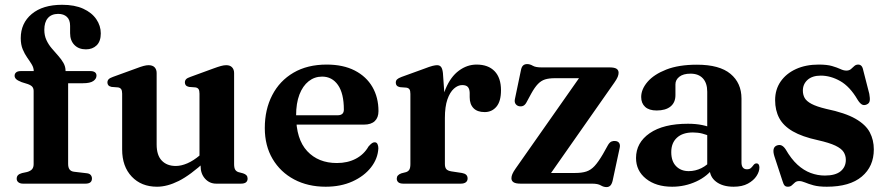

<svg xmlns="http://www.w3.org/2000/svg" viewBox="-20 -748 3616 782"><path d="M257.5 -80.5Q257.5 -66 263.2 -58Q269 -50 281.5 -48.5L332.5 -42.5Q344 -41.5 349.2 -35.5Q354.5 -29.5 354.5 -21Q354.5 0 328 0H74Q62 0 55 -5.5Q48 -11 48 -20Q48 -29 53.2 -34.5Q58.5 -40 69.5 -43L90.5 -47.5Q104.5 -51.5 110.8 -59Q117 -66.5 117 -79.5V-377.5Q117 -387.5 112 -394Q107 -400.5 93.5 -405.5L68 -413.5Q51.5 -420 45.5 -426Q39.5 -432 39.5 -439.5Q39.5 -448 45.8 -453.2Q52 -458.5 65 -458.5H147.5L117.5 -441.5V-457.5Q117.5 -472 109.5 -485.2Q101.5 -498.5 91 -513.2Q80.5 -528 72.5 -547.2Q64.5 -566.5 64.5 -592.5Q64.5 -653.5 109.2 -691Q154 -728.5 233 -728.5Q284 -728.5 319 -712.5Q354 -696.5 372.2 -669.8Q390.5 -643 390.5 -612Q390.5 -580 373.8 -563.5Q357 -547 330 -547Q300.5 -547 283 -565Q265.5 -583 265.5 -613V-643Q265.5 -667 252.5 -679.2Q239.5 -691.5 216.5 -691.5Q189 -691 174.8 -674.2Q160.5 -657.5 160.5 -626.5Q160.5 -603.5 169 -585Q177.5 -566.5 190.8 -551Q204 -535.5 217 -521Q230 -506.5 238.5 -491.5Q247 -476.5 247 -459.5V-436.5L231 -458.5H348Q360 -458.5 366.5 -453.8Q373 -449 373 -440Q373 -427 360 -418Q347 -409 318 -409H257.5Z M797 -72V-96.5L792.5 -98.5V-366.5Q792.5 -379 788.8 -384.8Q785 -390.5 776.5 -392L750 -394Q741 -396 737 -400.5Q733 -405 733 -412Q733 -420 737.8 -425.2Q742.5 -430.5 756 -435L849 -469Q868 -476 879.8 -479.2Q891.5 -482.5 901.5 -482.5Q917 -482.5 925.2 -473.8Q933.5 -465 933.5 -450.5V-80Q933.5 -64.5 937.8 -57.2Q942 -50 951 -47L970 -42Q979.5 -39 984 -33.8Q988.5 -28.5 988.5 -20.5Q988.5 -11 982 -5.5Q975.5 0 961 0H860.5Q833.5 0 815.2 -20.2Q797 -40.5 797 -72ZM477.5 -139V-366.5Q477.5 -379 473.5 -384.8Q469.5 -390.5 461 -392L434.5 -394Q425.5 -396 421.5 -400.5Q417.5 -405 417.5 -412Q417.5 -420 422.5 -425.2Q427.5 -430.5 440.5 -435L534 -469Q553.5 -476.5 565 -479.5Q576.5 -482.5 585 -482.5Q601.5 -482.5 609.8 -473.8Q618 -465 618 -450.5V-159.5Q618 -115.5 639 -93.8Q660 -72 696 -72Q718 -72 743 -82.8Q768 -93.5 794.5 -116L814.5 -133.5L837.5 -110L818 -92.5Q755 -34.5 708 -11Q661 12.5 619.5 12.5Q555.5 12.5 516.5 -28.8Q477.5 -70 477.5 -139Z M1521.5 -295.5Q1521.5 -269 1506.5 -254.8Q1491.5 -240.5 1462.5 -240.5H1150.5V-278.5H1355Q1380.5 -278.5 1380.5 -301.5Q1380.5 -367.5 1356.5 -401.8Q1332.5 -436 1292 -436Q1261 -436 1237 -417Q1213 -398 1199.5 -362.8Q1186 -327.5 1186 -277.5Q1186 -181 1231.2 -132.5Q1276.5 -84 1352 -84Q1396 -84 1429.2 -101.5Q1462.5 -119 1481 -151.5Q1490 -161.5 1495.2 -165Q1500.5 -168.5 1506 -168.5Q1514 -168.5 1517.5 -161.2Q1521 -154 1521 -144Q1519 -102 1491 -66.2Q1463 -30.5 1415.5 -9Q1368 12.5 1306.5 12.5Q1234 12.5 1178 -17.2Q1122 -47 1090.2 -100.8Q1058.5 -154.5 1058.5 -226.5Q1058.5 -302 1088.8 -360.5Q1119 -419 1175.5 -452Q1232 -485 1310.5 -485Q1377.5 -485 1424.8 -460.8Q1472 -436.5 1496.8 -393.8Q1521.5 -351 1521.5 -295.5Z M1774.5 -265Q1774.5 -337.5 1795 -386.5Q1815.5 -435.5 1849 -460.2Q1882.5 -485 1921 -485Q1968.5 -485 1994.5 -458Q2020.5 -431 2020.5 -380.5Q2020.5 -335.5 2002 -313.5Q1983.5 -291.5 1954 -291.5Q1924 -291.5 1908.5 -307.5Q1893 -323.5 1893 -352V-370Q1892.5 -386 1885.5 -393.8Q1878.5 -401.5 1862.5 -401.5Q1845 -401.5 1828.8 -387Q1812.5 -372.5 1802.2 -343Q1792 -313.5 1792 -267.5ZM1784 -450.5 1792 -337V-80.5Q1792 -66 1797.8 -59.2Q1803.5 -52.5 1818.5 -50L1861.5 -43.5Q1873 -41.5 1878.8 -36Q1884.5 -30.5 1884.5 -21Q1884.5 -11 1877.2 -5.5Q1870 0 1856.5 0H1623Q1609 0 1602.5 -5.5Q1596 -11 1596 -20.5Q1596 -28 1600.5 -33.2Q1605 -38.5 1614.5 -42L1634 -47Q1643 -50 1647.2 -57.2Q1651.5 -64.5 1651.5 -80V-365.5Q1651.5 -378.5 1647.8 -384Q1644 -389.5 1635.5 -391L1609 -393Q1600 -395 1596 -399.5Q1592 -404 1592 -411Q1592 -419.5 1597 -424.5Q1602 -429.5 1615 -434.5L1706 -467.5Q1730.5 -477 1742 -479.8Q1753.5 -482.5 1760 -482.5Q1771 -482.5 1776.5 -475.2Q1782 -468 1784 -450.5Z M2482.5 -412 2206.5 -18 2185.5 -43.5H2322.5Q2350 -43.5 2368.2 -49.5Q2386.5 -55.5 2401.8 -72Q2417 -88.5 2435.5 -120L2456.5 -157.5Q2463 -168.5 2471 -171.8Q2479 -175 2488 -173.5Q2498 -172 2502.2 -164.8Q2506.5 -157.5 2504 -146L2475 -11Q2471.5 2.5 2465.5 8.2Q2459.5 14 2450 14Q2438.5 14 2426.8 7Q2415 0 2391 0H2100.5Q2080 0 2071.5 -5.8Q2063 -11.5 2063 -22Q2063 -30 2066.8 -39Q2070.5 -48 2080 -61.5L2355 -453.5L2377.5 -429.5H2240Q2216 -429.5 2200 -424.5Q2184 -419.5 2170.8 -405.8Q2157.5 -392 2143.5 -366.5L2124 -330.5Q2118.5 -320.5 2111 -317Q2103.5 -313.5 2093.5 -315.5Q2084 -318 2079.2 -325.8Q2074.5 -333.5 2077.5 -346L2101.5 -461Q2104 -475 2110.2 -481Q2116.5 -487 2127 -487Q2138.5 -487 2150 -480.2Q2161.5 -473.5 2185 -473.5H2462Q2482.5 -473.5 2491 -468Q2499.5 -462.5 2499.5 -451.5Q2499.5 -444 2495.8 -434.8Q2492 -425.5 2482.5 -412Z M2870 -63.5V-74L2860.5 -76V-374.5Q2860.5 -409.5 2842.8 -428.8Q2825 -448 2792.5 -448Q2763 -448 2747 -435.5Q2731 -423 2731 -404.5V-360.5Q2731 -330.5 2711 -314.2Q2691 -298 2654.5 -298Q2623.5 -298 2607.5 -312.8Q2591.5 -327.5 2591.5 -353Q2591.5 -384.5 2617.5 -414.8Q2643.5 -445 2694 -464.8Q2744.5 -484.5 2818.5 -484.5Q2910.5 -484.5 2955.2 -447.2Q3000 -410 3000 -346.5V-86.5Q3000 -72.5 3005.8 -65.5Q3011.5 -58.5 3022 -58.5Q3033 -58.5 3038.5 -63.8Q3044 -69 3048 -74.5Q3050.5 -78 3053.5 -80.2Q3056.5 -82.5 3061 -82.5Q3067 -82.5 3070 -78Q3073 -73.5 3073 -66Q3073 -49 3061.2 -31Q3049.5 -13 3026.2 -0.2Q3003 12.5 2968 12.5Q2923.5 12.5 2896.8 -7.8Q2870 -28 2870 -63.5ZM2570.5 -104.5Q2570.5 -167 2626.2 -205.5Q2682 -244 2782 -244Q2814.5 -244 2840.8 -238.5Q2867 -233 2886 -223.5L2875 -191.5Q2858 -199.5 2840.2 -204Q2822.5 -208.5 2802 -208.5Q2760.5 -208.5 2737.2 -187.2Q2714 -166 2714 -128.5Q2714 -91 2733.8 -71Q2753.5 -51 2785 -51Q2812 -51 2836.8 -63.2Q2861.5 -75.5 2878.5 -97.5L2889.5 -69Q2862 -30 2815.8 -8.8Q2769.5 12.5 2717.5 12.5Q2652 12.5 2611.2 -20Q2570.5 -52.5 2570.5 -104.5Z M3323 -440Q3288.5 -440 3269.2 -422.8Q3250 -405.5 3250 -379Q3250 -362.5 3257.2 -349.2Q3264.5 -336 3285 -325Q3305.5 -314 3345 -304.5Q3422 -288.5 3464 -264.5Q3506 -240.5 3522.5 -209.2Q3539 -178 3539 -139.5Q3539 -70 3490 -28.8Q3441 12.5 3347.5 12.5Q3314.5 12.5 3293.5 6.8Q3272.5 1 3259 -4.8Q3245.5 -10.5 3235 -10.5Q3224.5 -10.5 3217.8 -4.8Q3211 1 3205 6.8Q3199 12.5 3189 12.5Q3180 12.5 3175.5 7.5Q3171 2.5 3167 -11L3134 -111.5Q3128.5 -129 3130.8 -140Q3133 -151 3144 -155.5Q3155.5 -159.5 3164 -155.2Q3172.5 -151 3180 -139.5Q3202.5 -100.5 3228 -77.2Q3253.5 -54 3281.8 -43.5Q3310 -33 3339.5 -33Q3382.5 -33 3403.8 -50.5Q3425 -68 3425 -97Q3425 -114.5 3416 -128.8Q3407 -143 3382.5 -154.8Q3358 -166.5 3311.5 -177Q3247 -191 3208.8 -213.2Q3170.5 -235.5 3153.8 -267Q3137 -298.5 3137 -340Q3137 -383.5 3159.5 -416Q3182 -448.5 3222 -466.8Q3262 -485 3314.5 -485Q3348.5 -485 3369 -479Q3389.5 -473 3402.8 -466.8Q3416 -460.5 3427 -460.5Q3439 -460.5 3446 -466.8Q3453 -473 3459.5 -479Q3466 -485 3475.5 -485Q3483 -485 3488.2 -479.8Q3493.5 -474.5 3496 -461.5L3520.5 -366Q3524 -347.5 3522.2 -337Q3520.5 -326.5 3509 -322Q3498 -317.5 3489.5 -323Q3481 -328.5 3472.5 -342.5Q3441.5 -395.5 3402.2 -417.8Q3363 -440 3323 -440Z"/></svg>

Font: Fraunces SemiBold
Style: Regular
Weight: 600
Version: Version 1.000;[b76b70a41]